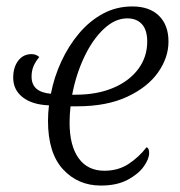

<svg xmlns="http://www.w3.org/2000/svg" viewBox="-20 -566 559 596"><path d="M293 10Q222 10 175.5 -40.5Q129 -91 129 -191Q129 -215 132 -239Q80 -241 50.5 -264Q21 -287 21 -325Q21 -357 36.5 -377.5Q52 -398 78 -398Q92 -398 102 -389Q91 -376 84.5 -361.5Q78 -347 78 -328Q78 -280 138 -275Q148 -327 170.5 -375.5Q193 -424 225.5 -462.5Q258 -501 299.5 -523.5Q341 -546 391 -546Q444 -546 473.5 -517Q503 -488 503 -437Q503 -387 470.5 -341Q438 -295 374.5 -265.5Q311 -236 220 -236H199Q196 -211 196 -185Q196 -114 224 -75Q252 -36 304 -36Q347 -36 379 -57Q411 -78 435 -109Q443 -106 443 -91Q443 -73 426.5 -49.5Q410 -26 376.5 -8Q343 10 293 10ZM215 -272Q281 -272 331 -293Q381 -314 409 -351.5Q437 -389 437 -437Q437 -473 420.5 -491Q404 -509 375 -509Q337 -509 302 -476Q267 -443 241.5 -389Q216 -335 204 -272Z"/></svg>

Font: Noto Serif SemiCondensed Light
Style: Italic
Weight: 300
Width: 4
Italic angle: -12°
Designer: Monotype Design Team
Foundry: Monotype Imaging Inc.
Version: Version 2.013; ttfautohint (v1.8.4.7-5d5b)